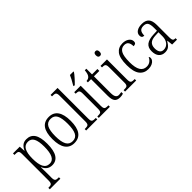

<svg xmlns="http://www.w3.org/2000/svg" viewBox="58 -1711 2896 2896"><g transform="rotate(-45 1506.0 -263.0)"><path d="M18 208H27Q55 208 70 203Q85 198 92 182.5Q99 167 99 134V-433Q99 -465 92 -480Q85 -495 70 -499.5Q55 -504 24 -504H8V-536H152L158 -442H161Q182 -491 215.5 -518.5Q249 -546 301 -546Q389 -546 433.5 -480Q478 -414 478 -274Q478 -130 433 -60Q388 10 303 10Q202 10 161 -91H158Q160 -60 160 24V137Q160 168 167.5 183.5Q175 199 190 203.5Q205 208 233 208H244V239H18ZM415 -274Q415 -390 385.5 -446Q356 -502 292 -502Q223 -502 191.5 -444Q160 -386 160 -273Q160 -155 190.5 -94.5Q221 -34 294 -34Q415 -34 415 -274Z M581 -268Q581 -407 630 -475.5Q679 -544 778 -544Q873 -544 922.5 -474.5Q972 -405 972 -268Q972 10 775 10Q682 10 631.5 -59.5Q581 -129 581 -268ZM909 -268Q909 -390 878.5 -447Q848 -504 776 -504Q705 -504 674 -446.5Q643 -389 643 -268Q643 -148 675 -88.5Q707 -29 777 -29Q848 -29 878.5 -88Q909 -147 909 -268Z M1033 -31H1043Q1075 -31 1090.5 -36Q1106 -41 1113.5 -56Q1121 -71 1121 -104V-655Q1121 -688 1113.5 -703.5Q1106 -719 1091.5 -723.5Q1077 -728 1048 -728H1033V-759H1182V-104Q1182 -71 1189 -56Q1196 -41 1211.5 -36Q1227 -31 1259 -31H1270V0H1033Z M1302 -31H1317Q1346 -31 1361 -35.5Q1376 -40 1383.5 -55.5Q1391 -71 1391 -102V-431Q1391 -463 1384 -478.5Q1377 -494 1362.5 -499Q1348 -504 1321 -504H1314V-536H1452V-105Q1452 -72 1459 -56.5Q1466 -41 1481 -36Q1496 -31 1525 -31H1539V0H1302ZM1374 -618Q1431 -712 1452 -765H1527V-755Q1511 -729 1470 -683Q1429 -637 1395 -605H1374Z M1633 -143V-495H1565V-524Q1609 -527 1629 -552Q1643 -568 1650 -592.5Q1657 -617 1661 -657H1694V-536H1809V-495H1694V-140Q1694 -81 1711.5 -55Q1729 -29 1763 -29Q1780 -29 1818 -35V-1Q1787 10 1751 10Q1688 10 1660.5 -24Q1633 -58 1633 -143Z M1938 -697Q1938 -748 1978 -748Q2017 -748 2017 -697Q2017 -647 1978 -647Q1938 -647 1938 -697ZM1863 -31H1878Q1907 -31 1922 -35.5Q1937 -40 1944.5 -55.5Q1952 -71 1952 -102V-431Q1952 -463 1945 -478.5Q1938 -494 1923.5 -499Q1909 -504 1882 -504H1875V-536H2013V-105Q2013 -72 2020 -56.5Q2027 -41 2042 -36Q2057 -31 2086 -31H2100V0H1863Z M2162 -264Q2162 -416 2211.5 -480Q2261 -544 2350 -544Q2412 -544 2453 -515Q2494 -486 2494 -440Q2494 -415 2480 -404Q2466 -393 2438 -393Q2438 -447 2417.5 -476.5Q2397 -506 2349 -506Q2288 -506 2256 -452Q2224 -398 2224 -265Q2224 -148 2258.5 -91Q2293 -34 2362 -34Q2406 -34 2437 -57.5Q2468 -81 2484 -118Q2496 -106 2496 -85Q2496 -63 2479.5 -41Q2463 -19 2430.5 -4.5Q2398 10 2353 10Q2264 10 2213 -55.5Q2162 -121 2162 -264Z M2576 -148Q2576 -226 2625.5 -264Q2675 -302 2779 -306L2852 -309V-372Q2852 -442 2832.5 -474Q2813 -506 2759 -506Q2708 -506 2686.5 -477.5Q2665 -449 2665 -391Q2613 -391 2613 -444Q2613 -490 2653.5 -517Q2694 -544 2762 -544Q2839 -544 2876 -503.5Q2913 -463 2913 -371V-109Q2913 -76 2918 -59.5Q2923 -43 2934.5 -37Q2946 -31 2968 -31H2971V0H2867L2857 -90H2852Q2823 -40 2792.5 -15Q2762 10 2709 10Q2649 10 2612.5 -30Q2576 -70 2576 -148ZM2852 -189V-277L2789 -274Q2708 -271 2673.5 -239Q2639 -207 2639 -145Q2639 -92 2659.5 -62.5Q2680 -33 2722 -33Q2780 -33 2816 -77Q2852 -121 2852 -189Z"/></g></svg>

Font: Noto Serif NarrowLight
Style: Regular
Weight: 300
Width: 4
Designer: Monotype Design Team
Foundry: Monotype Imaging Inc.
Version: Version 1.001